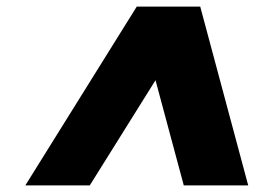

<svg xmlns="http://www.w3.org/2000/svg" viewBox="-20 -727 775 584"><path d="M253 -163H57L396 -707H589L735 -163H539L453 -483Z"/></svg>

Font: Fz Poppins ExtBd
Style: Italic
Weight: 800
Italic angle: -10°
Designer: Ninad Kale (Devanagari), Jonny Pinhorn (Latin)
Foundry: Indian Type Foundry
Version: Vit hóa bi Vntype.Com & FontZin.Com